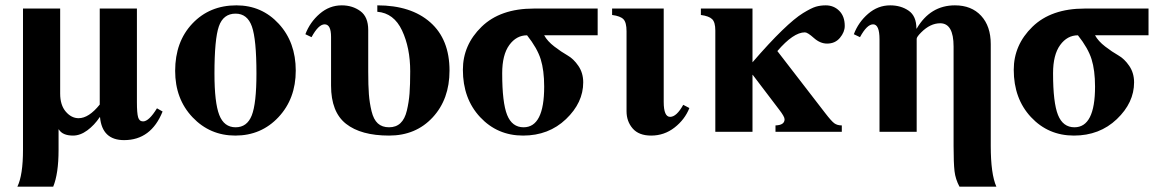

<svg xmlns="http://www.w3.org/2000/svg" viewBox="-20 -493 4354 718"><path d="M199 -9V68Q199 156 179 205H45Q66 162 66 67V-461H205V-143Q205 -100 226 -75.5Q247 -51 274 -51Q312 -51 353 -102V-461H492V-111Q492 -70 496.5 -54.5Q501 -39 515 -39Q537 -39 567 -88L588 -76Q545 31 444 31Q362 31 354 -55H353Q333 -25 306.5 -5.5Q280 14 253 14Q214 14 200 -9Z M864 -473Q959 -473 1022.5 -404Q1086 -335 1086 -229Q1086 -124 1021.5 -55Q957 14 860 14Q765 14 700 -54.5Q635 -123 635 -228Q635 -337 699.5 -405Q764 -473 864 -473ZM861 -442Q815 -442 798.5 -394.5Q782 -347 782 -218Q782 -109 800 -63Q818 -17 861 -17Q904 -17 921.5 -61.5Q939 -106 939 -218Q939 -346 922 -394Q905 -442 861 -442Z M1357 -381V-225Q1357 -173 1359.5 -140.5Q1362 -108 1369.5 -77Q1377 -46 1393 -31.5Q1409 -17 1435 -17Q1461 -17 1477.5 -32.5Q1494 -48 1501.5 -79.5Q1509 -111 1511.5 -143.5Q1514 -176 1514 -226Q1514 -314 1483.5 -379Q1453 -444 1391 -449V-473Q1517 -473 1589 -409.5Q1661 -346 1661 -229Q1661 -122 1598 -54Q1535 14 1435 14Q1330 14 1274 -30Q1218 -74 1218 -173V-355Q1218 -402 1194 -402Q1171 -402 1145 -354L1122 -365Q1139 -410 1175.5 -441.5Q1212 -473 1258 -473Q1298 -473 1327.5 -451.5Q1357 -430 1357 -381Z M2215 -461V-361H2015Q2027 -339 2053 -319Q2079 -299 2102 -286Q2125 -273 2143 -246.5Q2161 -220 2161 -185Q2161 -109 2096.5 -47.5Q2032 14 1936 14Q1840 14 1775.5 -55Q1711 -124 1711 -232Q1711 -325 1781 -393Q1851 -461 1976 -461ZM2015 -169Q2015 -230 2002 -271.5Q1989 -313 1951 -361Q1911 -361 1884.5 -324.5Q1858 -288 1858 -219Q1858 -109 1876.5 -63Q1895 -17 1938 -17Q2015 -17 2015 -169Z M2462 -461V-112Q2462 -56 2486 -56Q2510 -56 2535 -101L2558 -89Q2541 -46 2502.5 -16Q2464 14 2415 14Q2369 14 2346 -12.5Q2323 -39 2323 -77V-376Q2323 -409 2311.5 -421Q2300 -433 2269 -437V-461Z M2794 -461V-260Q2857 -333 2904.5 -379Q2952 -425 2983 -444Q3014 -463 3031 -468Q3048 -473 3068 -473Q3098 -473 3118.5 -452.5Q3139 -432 3139 -396Q3139 -373 3121 -351.5Q3103 -330 3073 -330Q3047 -330 3023.5 -351Q3000 -372 2990 -372Q2947 -372 2887 -302L3066 -70Q3089 -40 3100 -32Q3111 -24 3128 -24V0H2880V-24Q2914 -25 2914 -47Q2914 -57 2893 -84L2795 -213H2794V0H2655V-379Q2655 -410 2643 -421.5Q2631 -433 2601 -437V-461Z M3408 0H3269V-346Q3269 -402 3245 -402Q3222 -402 3196 -354L3173 -365Q3190 -410 3226.5 -441.5Q3263 -473 3309 -473Q3349 -473 3378 -453Q3407 -433 3407 -386H3408Q3459 -473 3551 -473Q3613 -473 3649 -434Q3685 -395 3685 -328V52Q3685 158 3706 205H3568Q3553 177 3549.5 147Q3546 117 3546 53V-319Q3546 -406 3496 -406Q3459 -406 3425 -372Q3408 -355 3408 -348Z M4275 -461V-361H4075Q4087 -339 4113 -319Q4139 -299 4162 -286Q4185 -273 4203 -246.5Q4221 -220 4221 -185Q4221 -109 4156.5 -47.5Q4092 14 3996 14Q3900 14 3835.5 -55Q3771 -124 3771 -232Q3771 -325 3841 -393Q3911 -461 4036 -461ZM4075 -169Q4075 -230 4062 -271.5Q4049 -313 4011 -361Q3971 -361 3944.5 -324.5Q3918 -288 3918 -219Q3918 -109 3936.5 -63Q3955 -17 3998 -17Q4075 -17 4075 -169Z"/></svg>

Font: STIX MathJax Main
Style: Bold
Weight: 700
Designer: MicroPress Inc., with final additions and corrections provided by Coen Hoffman, Elsevier (retired)
Version: Version 1.1.1